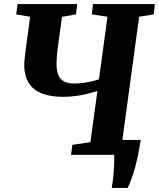

<svg xmlns="http://www.w3.org/2000/svg" viewBox="-20 -763 783 946"><path d="M530.5 163Q533 147 535.5 129Q538 111 539.8 91Q541.5 71 542.5 48.2Q543.5 25.5 542.5 0L505.5 -73.5H673.5Q664.5 -16.5 654.2 27.8Q644 72 632.5 105.2Q621 138.5 609 163ZM330 0 336.5 -49.5 425.5 -62.5 460 -315Q435 -307 407.5 -300.2Q380 -293.5 351.5 -289.8Q323 -286 292 -286Q234.5 -286 196.8 -298.8Q159 -311.5 138 -333.2Q117 -355 108.2 -382.8Q99.5 -410.5 99.5 -440Q99.5 -456.5 101.5 -474.5Q103.5 -492.5 105 -506L128.5 -680.5L60 -692L66.5 -743H360.5L354.5 -692L285.5 -680L271 -575.5Q266 -542.5 262.2 -508.8Q258.5 -475 258.5 -449.5Q258.5 -415.5 267.2 -393.8Q276 -372 295.2 -361.8Q314.5 -351.5 345 -351.5Q364.5 -351.5 387 -354.2Q409.5 -357 430.8 -362Q452 -367 467.5 -372L509.5 -680.5L432.5 -692L438 -743H743L737.5 -692L665.5 -680.5L581.5 -62.5L655.5 -49L650 0Z"/></svg>

Font: Merriweather 20pt ExtraBold
Style: Italic
Weight: 800
Italic angle: -7.8°
Version: Version 2.101